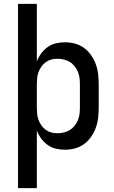

<svg xmlns="http://www.w3.org/2000/svg" viewBox="-20 -760 590 990"><path d="M73 210V-740H170V-443Q178 -465 192.5 -484.5Q207 -504 226 -517.5Q245 -531 268 -536.5Q291 -542 315 -542Q341 -542 367 -535Q393 -528 414 -512.5Q435 -497 450 -475Q465 -453 474 -428.5Q483 -404 486 -377.5Q489 -351 489 -325V-205Q489 -179 486 -152.5Q483 -126 474 -101.5Q465 -77 450 -55Q435 -33 414 -17.5Q393 -2 367 5Q341 12 315 12Q291 12 268 6.5Q245 1 226 -12.5Q207 -26 192.5 -45.5Q178 -65 170 -87V210ZM276 -73Q293 -73 309.5 -77Q326 -81 340 -89.5Q354 -98 364.5 -111.5Q375 -125 381.5 -140Q388 -155 390 -171.5Q392 -188 392 -205V-325Q392 -342 390 -358.5Q388 -375 381.5 -390Q375 -405 364.5 -418.5Q354 -432 340 -440.5Q326 -449 309.5 -453Q293 -457 276 -457Q260 -457 244.5 -453Q229 -449 216 -439.5Q203 -430 193.5 -416.5Q184 -403 178.5 -388Q173 -373 171.5 -357Q170 -341 170 -325V-205Q170 -189 171.5 -173Q173 -157 178.5 -142Q184 -127 193.5 -113.5Q203 -100 216 -90.5Q229 -81 244.5 -77Q260 -73 276 -73Z"/></svg>

Font: Lode Dark Term
Style: Bold
Weight: 700
Monospace: yes
Designer: Belleve Invis
Foundry: Belleve Invis
Version: Version 29.2.0